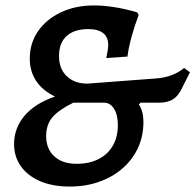

<svg xmlns="http://www.w3.org/2000/svg" viewBox="-20 -674 719 706"><path d="M197 -468.2Q197 -420.9 225.5 -393.7Q254 -366.5 301.7 -366.5L550.5 -385.3Q583.3 -387.2 611 -397.6Q638.6 -408.1 656.9 -424.1L678.5 -408.2L646.5 -344.6Q633.6 -318.8 614.1 -307.6Q594.6 -296.4 564.2 -296.4H496L491 -289.3Q507.4 -264.2 507.4 -225.5Q507.4 -173.5 487.3 -130Q467.2 -86.6 430.4 -54.7Q393.6 -22.8 344.2 -5.4Q294.9 12 235.9 12Q173.9 12 127.7 -7.7Q81.6 -27.5 56.6 -62.8Q31.7 -98.2 31.7 -144.2Q31.7 -202.5 70 -248.1Q108.3 -293.7 182.4 -319Q135.6 -341.6 112.5 -377.1Q89.5 -412.5 89.5 -458.4Q89.5 -514.9 119.5 -558.7Q149.5 -602.5 203 -628.2Q256.4 -654 326.5 -654Q361.2 -654 401.9 -647.5Q442.5 -641 484.4 -628.6L490 -619.2Q474.9 -579.8 463.6 -538.1Q452.3 -496.4 448.7 -466L370.7 -460.6Q370.7 -460.6 372.5 -469Q374.2 -477.4 376.1 -489.3Q377.9 -501.1 377.9 -509.1Q377.9 -537.3 359.5 -552.1Q341.1 -567 304.2 -567Q253.3 -567 225.1 -541.7Q197 -516.3 197 -468.2ZM413.3 -213.9Q413.3 -252 399.2 -274.2Q385.1 -296.4 362.8 -296.4H249.5Q194.7 -269.3 172.2 -242.1Q149.7 -214.9 149.7 -173.8Q149.7 -126.7 179.5 -99.2Q209.4 -71.7 262 -71.7Q308.3 -71.7 342.2 -88.9Q376.1 -106.1 394.7 -138Q413.3 -170 413.3 -213.9Z"/></svg>

Font: Alegreya
Style: Italic
Weight: 400
Italic angle: -7°
Designer: Juan Pablo del Peral
Foundry: Huerta Tipografica
Version: Version 2.009